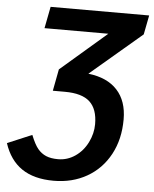

<svg xmlns="http://www.w3.org/2000/svg" viewBox="-103 -737 796 995"><g transform="rotate(5 294.5 -240.0)"><path d="M213.4 208.5Q110.8 208.5 47.4 165.3Q-16.1 122.1 -44.4 35.2L83 -18.6Q103 30.8 120.6 51.8Q138.7 73.7 163.8 84.5Q189 95.2 226.6 95.2Q251 95.2 273.2 88.1Q295.4 81.1 315.4 67.4Q356 39.6 379.2 -7.1Q402.3 -53.7 402.3 -102.1Q402.3 -180.7 361.6 -218.3Q320.8 -255.9 231.4 -255.9H168.9L190.4 -368.7L429.7 -575.2H97.7L119.6 -688H632.3L612.8 -587.9L344.7 -359.9Q443.4 -348.6 495.4 -292Q547.4 -235.4 547.4 -139.6Q547.4 -88.4 536.9 -43Q526.4 2.4 504.9 42.5Q461.9 122.1 386 165.3Q310.1 208.5 213.4 208.5Z"/></g></svg>

Font: Arimo
Style: Italic
Weight: 400
Italic angle: -12°
Designer: Steve Matteson
Foundry: Monotype Imaging Inc.
Version: Version 1.33